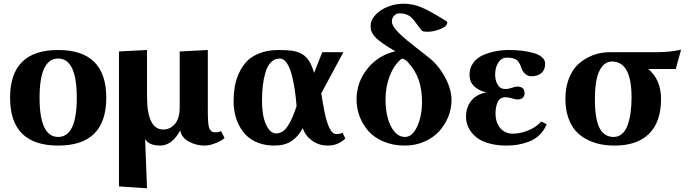

<svg xmlns="http://www.w3.org/2000/svg" viewBox="-20 -771 3728 1033"><path d="M293 -456.1Q192.9 -456.1 192.9 -245.1Q192.9 -34.2 293 -34.2Q393.1 -34.2 393.1 -245.1Q393.1 -456.1 293 -456.1ZM34.2 -245.1Q34.2 -502 293 -502Q551.8 -502 551.8 -245.1Q551.8 12.2 293 12.2Q34.2 12.2 34.2 -245.1Z M620.1 -494.1 771 -502V-252.9Q771 -74.2 858.9 -74.2Q895 -74.2 920.9 -104Q946.8 -133.8 946.8 -192.9V-494.1L1098.1 -502V-192.9Q1098.1 -163.1 1098.4 -146.7Q1098.6 -130.4 1100.1 -112.8Q1101.6 -95.2 1104.2 -86.9Q1106.9 -78.6 1111.6 -71.3Q1116.2 -64 1123 -61.5Q1129.9 -59.1 1140.1 -59.1Q1158.2 -59.1 1168.9 -65.9L1188 -28.8Q1178.7 -17.6 1144.5 -2.7Q1110.4 12.2 1080.1 12.2Q1034.7 12.2 995.1 -9.8Q955.6 -31.7 950.2 -69.8Q905.3 12.2 841.8 12.2Q781.2 12.2 760.7 -22.9L771 242.2L620.1 231.9Z M1575.7 -200.2Q1572.3 -244.6 1566.4 -284.7Q1560.5 -324.7 1550.3 -365.7Q1540 -406.7 1523.4 -431.4Q1506.8 -456.1 1485.8 -456.1Q1457.5 -456.1 1437.7 -435.8Q1418 -415.5 1408 -380.6Q1397.9 -345.7 1393.8 -309.1Q1389.6 -272.5 1389.6 -230Q1389.6 -188 1396.2 -150.1Q1402.8 -112.3 1421.1 -82.8Q1439.5 -53.2 1466.8 -53.2Q1485.4 -53.2 1501.5 -64.2Q1517.6 -75.2 1531 -97.2Q1544.4 -119.1 1554.4 -142.8Q1564.5 -166.5 1575.7 -200.2ZM1608.9 -82Q1585 -36.1 1548.6 -12Q1512.2 12.2 1455.6 12.2Q1408.7 12.2 1370.8 -2Q1333 -16.1 1308.3 -39.6Q1283.7 -63 1267.3 -94.5Q1251 -126 1243.9 -158.9Q1236.8 -191.9 1236.8 -227.1Q1236.8 -267.1 1242.7 -303Q1248.5 -338.9 1265.1 -376.2Q1281.7 -413.6 1307.6 -440.7Q1333.5 -467.8 1377.4 -484.9Q1421.4 -502 1478.5 -502Q1524.9 -502 1553 -497.8Q1581.1 -493.7 1604.7 -480.2Q1628.4 -466.8 1643.1 -442.9Q1657.7 -418.9 1669.9 -378.9L1713.9 -490.2H1827.6L1708.5 -269Q1713.4 -237.3 1717.3 -214.8Q1721.2 -192.4 1726.8 -164.8Q1732.4 -137.2 1738.5 -118.4Q1744.6 -99.6 1752.2 -83Q1759.8 -66.4 1769.3 -58.1Q1778.8 -49.8 1789.6 -49.8Q1810.5 -49.8 1822.8 -57.1L1837.9 -25.9Q1825.7 -12.7 1801.3 -0.2Q1776.9 12.2 1744.6 12.2Q1694.8 12.2 1658.2 -14.9Q1621.6 -42 1608.9 -82Z M2159.2 -34.2Q2198.7 -34.2 2224.6 -90.6Q2250.5 -147 2250.5 -224.1Q2250.5 -288.6 2232.7 -340.8Q2214.8 -393.1 2173.3 -438Q2172.4 -438.5 2167 -443.4Q2161.6 -448.2 2156 -451.7Q2150.4 -455.1 2145.5 -455.1Q2140.1 -455.1 2137.2 -452.1Q2098.6 -419.4 2076.4 -361.1Q2054.2 -302.7 2054.2 -236.8Q2054.2 -183.1 2065.7 -137.9Q2077.1 -92.8 2101.6 -63.5Q2126 -34.2 2159.2 -34.2ZM2107.4 -495.1Q2069.8 -516.1 2043.5 -534.7Q2017.1 -553.2 2003.9 -565.9Q1990.7 -578.6 1983.6 -592Q1976.6 -605.5 1975.3 -612.8Q1974.1 -620.1 1974.1 -631.8Q1974.1 -663.1 2000 -690.9Q2025.9 -718.8 2066.9 -734.9Q2107.9 -751 2151.4 -751Q2202.1 -751 2249.8 -730.5Q2297.4 -710 2379.4 -658.2Q2386.2 -654.8 2386.2 -649.9Q2386.2 -628.4 2348.4 -614.3Q2310.5 -600.1 2281.2 -600.1Q2256.3 -600.1 2251.5 -605Q2241.7 -614.7 2230.7 -630.1Q2219.7 -645.5 2211.7 -656.2Q2203.6 -667 2192.4 -677.5Q2181.2 -688 2165.5 -693.6Q2149.9 -699.2 2129.4 -699.2Q2112.3 -699.2 2100.3 -686.5Q2088.4 -673.8 2088.4 -655.8Q2088.4 -646 2094.2 -634.3Q2100.1 -622.6 2112.3 -608.6Q2124.5 -594.7 2137.9 -582Q2151.4 -569.3 2172.1 -552.2Q2192.9 -535.2 2209.2 -522.5Q2225.6 -509.8 2250.7 -490.2Q2275.9 -470.7 2291.5 -458Q2341.8 -416.5 2375.5 -353.3Q2409.2 -290 2409.2 -231.9Q2409.2 -185.5 2391.4 -141.8Q2373.5 -98.1 2341.8 -63.7Q2310.1 -29.3 2262 -8.5Q2213.9 12.2 2158.2 12.2H2155.3Q2093.3 11.7 2043.2 -9.5Q1993.2 -30.8 1962.2 -65.9Q1931.2 -101.1 1914.8 -144.5Q1898.4 -188 1898.4 -235.8Q1898.4 -328.6 1956.5 -401.1Q2014.6 -473.6 2107.4 -495.1Z M2707 -460.9Q2678.2 -460.9 2661.1 -434.6Q2644 -408.2 2644 -369.1Q2644 -338.4 2657.7 -315.2Q2671.4 -292 2699.2 -292Q2715.3 -292 2733.6 -298.6Q2752 -305.2 2764.2 -305.2Q2780.3 -305.2 2791.3 -297.1Q2802.2 -289.1 2802.2 -271Q2802.2 -252.9 2791.7 -244.4Q2781.2 -235.8 2765.1 -235.8Q2753.4 -235.8 2734.4 -241.9Q2715.3 -248 2699.2 -248Q2683.1 -248 2672.1 -239.7Q2661.1 -231.4 2655.8 -217.5Q2650.4 -203.6 2648.2 -189.9Q2646 -176.3 2646 -161.1Q2646 -111.8 2671.6 -81.8Q2697.3 -51.8 2739.3 -51.8Q2778.3 -51.8 2821 -68.8Q2863.8 -85.9 2892.1 -117.2L2921.4 -102.1Q2906.7 -67.4 2880.9 -43.2Q2855 -19 2823 -7.8Q2791 3.4 2763.2 7.8Q2735.4 12.2 2705.1 12.2Q2657.2 12.2 2618.9 2.4Q2580.6 -7.3 2556.4 -22.9Q2532.2 -38.6 2516.4 -59.6Q2500.5 -80.6 2493.9 -101.1Q2487.3 -121.6 2487.3 -143.1Q2487.3 -196.3 2517.1 -231Q2546.9 -265.6 2598.1 -273.9Q2559.6 -281.2 2533 -305.2Q2506.3 -329.1 2506.3 -369.1Q2506.3 -405.3 2526.1 -432.6Q2545.9 -460 2578.4 -474.1Q2610.8 -488.3 2645.5 -495.1Q2680.2 -502 2717.3 -502Q2753.4 -502 2785.9 -498.3Q2818.4 -494.6 2848.1 -486.6Q2877.9 -478.5 2895.5 -463.6Q2913.1 -448.7 2913.1 -428.2Q2913.1 -396.5 2893.8 -378.7Q2874.5 -360.8 2837.4 -360.8Q2820.8 -360.8 2805.9 -373.3Q2791 -385.7 2784.2 -408.2Q2772.9 -441.4 2755.6 -451.2Q2738.3 -460.9 2707 -460.9Z M3180.7 -238.8Q3180.7 -129.4 3205.8 -81.8Q3231 -34.2 3281.7 -34.2Q3308.1 -34.2 3327.4 -51.5Q3346.7 -68.8 3357.4 -99.9Q3368.2 -130.9 3373 -167.2Q3377.9 -203.6 3377.9 -247.1Q3377.9 -439.9 3272.9 -439.9Q3240.7 -439.9 3219.5 -413.1Q3198.2 -386.2 3189.5 -342.5Q3180.7 -298.8 3180.7 -238.8ZM3022 -238.8Q3022 -296.4 3038.3 -341.6Q3054.7 -386.7 3079.8 -414.1Q3105 -441.4 3138.2 -459.2Q3171.4 -477.1 3202.1 -483.6Q3232.9 -490.2 3263.7 -490.2H3509.8Q3586.9 -490.2 3644.5 -503.9L3615.7 -399.9H3467.8Q3536.6 -341.8 3536.6 -237.8Q3536.1 -114.3 3471.7 -51Q3407.2 12.2 3287.6 12.2Q3244.1 12.2 3206.3 4.2Q3168.5 -3.9 3134 -22.5Q3099.6 -41 3075.2 -69.3Q3050.8 -97.7 3036.4 -140.9Q3022 -184.1 3022 -238.8Z"/></svg>

Font: Linguistics Pro
Style: Bold
Weight: 700
Designer: Stefan Peev, Context Ltd
Foundry: Stefan Peev, Context Ltd
Version: Version 001.000